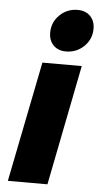

<svg xmlns="http://www.w3.org/2000/svg" viewBox="-55 -825 448 860"><g transform="rotate(5 168.5 -395.0)"><path d="M337 -712Q337 -665 303.5 -632.5Q270 -600 222 -600Q187 -600 166 -621.5Q145 -643 145 -678Q145 -725 178.5 -757.5Q212 -790 259 -790Q295 -790 316 -768.5Q337 -747 337 -712ZM299 -541 192 0H14L122 -541Z"/></g></svg>

Font: TypoPRO Montserrat Alternates
Style: Bold Italic
Weight: 700
Italic angle: -11.3°
Designer: Julieta Ulanovsky
Foundry: Julieta Ulanovsky
Version: Version 6.001